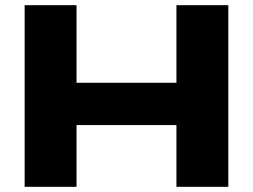

<svg xmlns="http://www.w3.org/2000/svg" viewBox="-20 -720 975 740"><path d="M75 0V-700H275V-401H660V-700H860V0H660V-238H275V0Z"/></svg>

Font: Georama Extended
Style: Bold
Weight: 700
Width: 7
Designer: Jean-Baptiste Levee
Foundry: Production Type
Version: Version 1.000